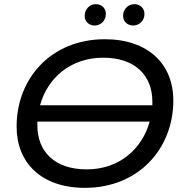

<svg xmlns="http://www.w3.org/2000/svg" viewBox="-20 -897 880 925"><path d="M436 -774C465 -774 490 -797 490 -830C490 -858 469 -877 442 -877C413 -877 388 -854 388 -820C388 -793 409 -774 436 -774ZM621 -774C651 -774 676 -797 676 -830C676 -858 654 -877 628 -877C598 -877 573 -854 573 -820C573 -793 595 -774 621 -774ZM485 -708C227 -708 60 -520 60 -287C60 -112 180 8 389 8C647 8 815 -180 815 -413C815 -588 694 -708 485 -708ZM477 -619C632 -619 714 -533 714 -407V-390H173C209 -521 320 -619 477 -619ZM398 -81C243 -81 160 -167 160 -293V-311H701C665 -180 555 -81 398 -81Z"/></svg>

Font: AWKNG-Font Medium
Style: Italic
Weight: 500
Italic angle: -11.3°
Designer: Awakening Church
Foundry: Awakening Church
Version: Version 1.700;PS 001.700;hotconv 1.0.88;makeotf.lib2.5.64775